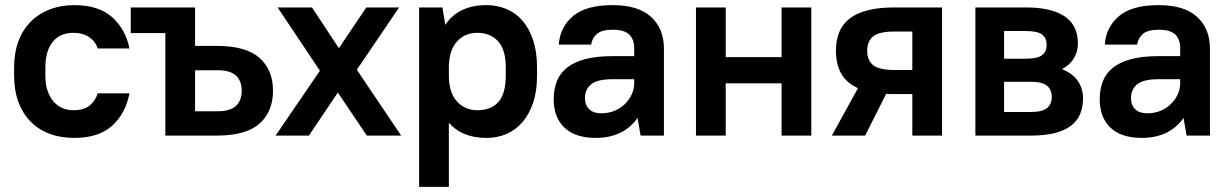

<svg xmlns="http://www.w3.org/2000/svg" viewBox="-20 -529 4800 749"><path d="M270 9Q216 9 172.5 -7.5Q129 -24 98.5 -55.5Q68 -87 51.5 -132Q35 -177 35 -234V-266Q35 -322 51.5 -367Q68 -412 99 -443.5Q130 -475 173.5 -492Q217 -509 270 -509Q365 -509 417.5 -462Q470 -415 485 -340H361Q353 -367 328 -384Q303 -401 265 -401Q243 -401 223.5 -393.5Q204 -386 189 -369.5Q174 -353 165.5 -327.5Q157 -302 157 -266V-234Q157 -199 166 -173.5Q175 -148 190 -131.5Q205 -115 224.5 -107Q244 -99 265 -99Q308 -99 330.5 -118Q353 -137 361 -165H485Q470 -86 417.5 -38.5Q365 9 270 9Z M490 -500H741V-350H825Q940 -350 992.5 -303Q1045 -256 1045 -175Q1045 -94 992.5 -47Q940 0 825 0H625V-400H490ZM741 -255V-95H830Q878 -95 900.5 -116Q923 -137 923 -175Q923 -213 900.5 -234Q878 -255 830 -255Z M1298 -168 1185 0H1055L1228 -253L1063 -500H1197L1302 -341L1409 -500H1537L1372 -257L1545 0H1411Z M1877 9Q1783 9 1731 -50V200H1615V-500H1706L1717 -432Q1743 -471 1783.5 -490Q1824 -509 1877 -509Q1920 -509 1956.5 -493.5Q1993 -478 2019 -447.5Q2045 -417 2060 -371.5Q2075 -326 2075 -266V-234Q2075 -174 2060 -129Q2045 -84 2018.5 -53Q1992 -22 1956 -6.5Q1920 9 1877 9ZM1842 -99Q1895 -99 1924 -131Q1953 -163 1953 -234V-266Q1953 -335 1923 -368Q1893 -401 1842 -401Q1794 -401 1763.5 -368Q1733 -335 1731 -272V-234Q1731 -168 1762.5 -133.5Q1794 -99 1842 -99Z M2305 9Q2224 9 2182 -31Q2140 -71 2140 -142Q2140 -181 2152.5 -212.5Q2165 -244 2192.5 -265.5Q2220 -287 2263.5 -298.5Q2307 -310 2370 -310H2454V-340Q2454 -376 2434.5 -394.5Q2415 -413 2370 -413Q2328 -413 2309 -397Q2290 -381 2286 -355H2160Q2164 -422 2214.5 -465.5Q2265 -509 2370 -509Q2470 -509 2520 -463Q2570 -417 2570 -340V0H2479L2467 -69Q2441 -31 2399.5 -11Q2358 9 2305 9ZM2325 -87Q2353 -87 2376.5 -96.5Q2400 -106 2417 -122.5Q2434 -139 2444 -160Q2454 -181 2454 -205V-220H2370Q2310 -220 2286 -200Q2262 -180 2262 -146Q2262 -119 2278.5 -103Q2295 -87 2325 -87Z M3029 -204H2811V0H2695V-500H2811V-306H3029V-500H3145V0H3029Z M3241 -331Q3241 -371 3253.5 -402.5Q3266 -434 3293 -455.5Q3320 -477 3363.5 -488.5Q3407 -500 3470 -500H3655V0H3539V-162H3470Q3461 -162 3453 -162Q3445 -162 3437 -163L3355 0H3225L3327 -185Q3281 -206 3261 -243Q3241 -280 3241 -331ZM3363 -331Q3363 -294 3386 -275Q3409 -256 3470 -256H3539V-406H3470Q3409 -406 3386 -387Q3363 -368 3363 -331Z M3785 -500H3980Q4036 -500 4075 -490Q4114 -480 4138.5 -461.5Q4163 -443 4174 -417Q4185 -391 4185 -359Q4185 -329 4170 -303Q4155 -277 4123 -259Q4166 -242 4185.5 -212Q4205 -182 4205 -146Q4205 -112 4194 -85Q4183 -58 4158.5 -39Q4134 -20 4095 -10Q4056 0 4000 0H3785ZM3897 -210V-92H4000Q4046 -92 4064.5 -107.5Q4083 -123 4083 -151Q4083 -179 4064.5 -194.5Q4046 -210 4000 -210ZM3897 -408V-300H3980Q4028 -300 4045.5 -314Q4063 -328 4063 -354Q4063 -380 4045.5 -394Q4028 -408 3980 -408Z M4435 9Q4354 9 4312 -31Q4270 -71 4270 -142Q4270 -181 4282.5 -212.5Q4295 -244 4322.5 -265.5Q4350 -287 4393.5 -298.5Q4437 -310 4500 -310H4584V-340Q4584 -376 4564.5 -394.5Q4545 -413 4500 -413Q4458 -413 4439 -397Q4420 -381 4416 -355H4290Q4294 -422 4344.5 -465.5Q4395 -509 4500 -509Q4600 -509 4650 -463Q4700 -417 4700 -340V0H4609L4597 -69Q4571 -31 4529.5 -11Q4488 9 4435 9ZM4455 -87Q4483 -87 4506.5 -96.5Q4530 -106 4547 -122.5Q4564 -139 4574 -160Q4584 -181 4584 -205V-220H4500Q4440 -220 4416 -200Q4392 -180 4392 -146Q4392 -119 4408.5 -103Q4425 -87 4455 -87Z"/></svg>

Font: PT Root UI Web Bold
Style: Regular
Weight: 700
Designer: Vitaly Kuzmin
Foundry: ParaType Ltd.
Version: Version 1.000W